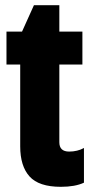

<svg xmlns="http://www.w3.org/2000/svg" viewBox="-20 -712 359 741"><path d="M111 -692H209V-590H298V-463H209V-163Q209 -127 247 -127Q263 -127 277 -130.5Q291 -134 298 -138L304 -141V-7Q270 9 215 9Q130 9 94 -31Q58 -71 58 -147V-463H5V-590H65Z"/></svg>

Font: Khand Black
Style: Regular
Weight: 900
Designer: Sanchit Sawaria and Jyotish Sonowal (Devanagari), Satya Rajpurohit (Latin)
Foundry: Indian Type Foundry
Version: Version 2.000;PS 1.0;hotconv 1.0.79;makeotf.lib2.5.61930